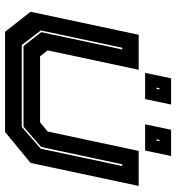

<svg xmlns="http://www.w3.org/2000/svg" viewBox="12 -724 711 776"><g transform="rotate(90 368.0 -335.5)"><path d="M108 0 27 -103 120 -540H261.5L183 -172L207 -141.5H474L511 -172L589.5 -540H731L638 -103L513 0ZM161.5 -67.5H492.5L580.5 -144L650.5 -473.5H643.5L573.5 -146L491.5 -74.5H165.5L109.5 -146.5L179.5 -473.5H172.5L102.5 -144.5ZM482 -566 504 -671H610L588 -566ZM274 -566 296 -671H402L380 -566ZM333.5 -612H338.5L341 -624H336ZM542.5 -612H547.5L550 -624H545Z"/></g></svg>

Font: Tourney Expanded ExtraBold
Style: Italic
Weight: 800
Width: 7
Italic angle: -12°
Designer: Tyler Finck
Foundry: Etcetera Type Co
Version: Version 1.010; ttfautohint (v1.8.3)